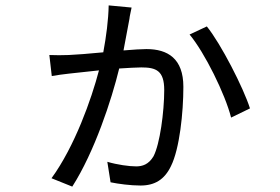

<svg xmlns="http://www.w3.org/2000/svg" viewBox="-20 -638 1040 712"><path d="M747 -540 683 -510C739 -443 815 -289 837 -202L907 -236C883 -312 799 -476 747 -540ZM163 -434 172 -356C190 -359 215 -363 236 -365L347 -377C319 -270 257 -95 171 23L248 54C330 -74 394 -268 422 -384C456 -386 485 -388 504 -388C559 -388 589 -376 589 -304C589 -224 573 -103 549 -58C531 -28 508 -21 485 -21C459 -21 415 -27 378 -38L390 38C419 44 464 50 501 50C554 50 590 28 614 -22C646 -86 660 -221 660 -316C660 -421 602 -456 523 -456C505 -456 474 -454 438 -451L460 -568C461 -580 465 -593 468 -610L383 -618C382 -564 374 -503 363 -444C311 -439 261 -435 235 -434C210 -433 188 -433 163 -434Z"/></svg>

Font: GenYoGothic2 TW R
Style: Regular
Weight: 400
Version: Version 2.100;PS 2.1;hotconv 16.6.51;makeotf.lib2.5.65220 DE